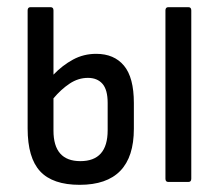

<svg xmlns="http://www.w3.org/2000/svg" viewBox="-20 -507 611 535"><path d="M202 8Q127 8 92 -29.5Q57 -67 57 -149V-478Q57 -487 65 -487H121Q129 -487 129 -478V-299Q154 -325 183.5 -341Q213 -357 248 -357Q298 -357 325.5 -324Q353 -291 353 -220V-148Q353 8 202 8ZM129 -143Q129 -58 204 -58Q280 -58 280 -144V-220Q280 -257 265.5 -273.5Q251 -290 225 -290Q198 -290 174 -274Q150 -258 129 -233ZM449 0Q441 0 441 -9V-478Q441 -487 449 -487H505Q513 -487 513 -478V-9Q513 0 505 0Z"/></svg>

Font: Sofia Sans Cond
Style: Regular
Weight: 400
Width: 3
Designer: Botio Nikoltchev, Ani Petrova
Foundry: lettersoup
Version: Version 4.100; ttfautohint (v1.8.3)